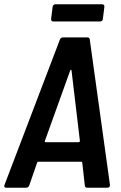

<svg xmlns="http://www.w3.org/2000/svg" viewBox="-23 -874 565 894"><path d="M453 -854H235C228 -854 223 -849 222 -842L215 -786C214 -779 218 -774 225 -774H443C450 -774 456 -779 456 -786L463 -842C464 -849 460 -854 453 -854ZM384 0H477C485 0 489 -4 489 -13L395 -690C394 -697 390 -700 383 -700H271C264 -700 259 -697 256 -690L-2 -13C-5 -4 -2 0 6 0H98C105 0 110 -3 113 -10L150 -117C152 -120 153 -121 156 -121H355C358 -121 359 -120 360 -117L372 -10C373 -3 377 0 384 0ZM186 -218 304 -546C305 -550 309 -550 310 -546L349 -218C349 -214 346 -212 343 -212H190C187 -212 184 -214 186 -218Z"/></svg>

Font: Barlow Semi Condensed SemiBold
Style: Italic
Weight: 600
Width: 4
Italic angle: -7°
Designer: Jeremy Tribby
Foundry: Tribby Type
Version: Version 1.422;hotconv 1.0.109;makeotfexe 2.5.65596